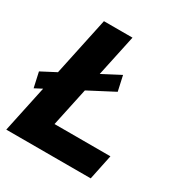

<svg xmlns="http://www.w3.org/2000/svg" viewBox="-167 -833 904 955"><g transform="rotate(30 285.5 -355.0)"><path d="M0 -332 371 -526 390 -440 19 -246ZM155 -710H319L198 -144H519L489 0H4Z"/></g></svg>

Font: Raleway Thin ExtraBold
Style: Italic
Weight: 800
Italic angle: -12°
Version: Version 4.026